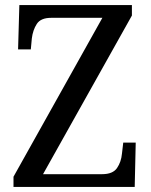

<svg xmlns="http://www.w3.org/2000/svg" viewBox="-20 -734 592 754"><path d="M33 0V-40L382 -664H181Q140 -664 124.5 -640Q109 -616 105 -583L101 -540H51L56 -714H498V-673L149 -50H381Q423 -50 439.5 -74Q456 -98 459 -131L464 -174H513L509 0Z"/></svg>

Font: Noto Serif SemiCondensed
Style: Regular
Weight: 400
Width: 4
Designer: Monotype Design Team
Foundry: Monotype Imaging Inc.
Version: Version 2.013